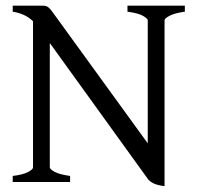

<svg xmlns="http://www.w3.org/2000/svg" viewBox="-20 -635 689 670"><path d="M24.4 0V-21Q60.5 -25.4 77.9 -34.7Q95.2 -43.9 95.2 -50.8V-561Q79.1 -576.2 61.3 -583.7Q43.5 -591.3 24.4 -594.2V-615.2H127.9Q135.3 -615.2 139.9 -614Q144.5 -612.8 149.4 -608.9Q154.3 -605 159.9 -597.4Q165.5 -589.8 174.8 -577.1L495.6 -134.8V-564Q495.6 -569.8 479.7 -579.3Q463.9 -588.9 424.8 -594.2V-615.2H625V-594.2Q589.8 -589.4 572 -580.1Q554.2 -570.8 554.2 -564V14.6Q529.8 11.7 515.9 4.9Q502 -2 496.1 -10.3L153.8 -484.9V-50.8Q153.8 -44.9 170.2 -35.6Q186.5 -26.4 224.6 -21V0Z"/></svg>

Font: Noto Serif Devanagari
Style: Bold
Weight: 700
Designer: Monotype Design Team
Foundry: Monotype Imaging Inc.
Version: Version 1.01